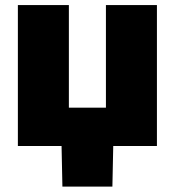

<svg xmlns="http://www.w3.org/2000/svg" viewBox="-20 -562 673 739"><path d="M48.8 0V-542.5H245.1V-147.5H387.7V-542.5H584V0ZM220.2 156.2 216.3 -31.2H416.5L412.6 156.2Z"/></svg>

Font: Inter 16pt Black
Style: Regular
Weight: 900
Version: Version 4.001;git-66647c0bb